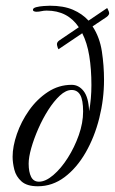

<svg xmlns="http://www.w3.org/2000/svg" viewBox="-20 -645 401 670"><path d="M112 5Q74 5 55 -12Q36 -29 30 -53Q24 -77 24 -98Q24 -134 39 -177.5Q54 -221 81.5 -260Q109 -299 147 -324Q185 -349 230 -349Q255 -349 272 -327Q289 -305 291 -257Q299 -301 299 -348Q299 -404 291.5 -450Q284 -496 267 -529L184 -473Q181 -478 179 -487.5Q177 -497 187 -504L255 -550Q216 -608 143 -608Q133 -608 124.5 -606Q116 -604 107 -604Q103 -604 99 -605.5Q95 -607 95 -611Q95 -617 106.5 -620Q118 -623 132.5 -624Q147 -625 154 -625Q202 -625 234.5 -611Q267 -597 289 -573L354 -617Q356 -614 360 -604Q364 -594 351 -585L303 -553Q328 -515 335.5 -465.5Q343 -416 343 -366Q343 -299 326.5 -233Q310 -167 279 -113Q248 -59 205.5 -27Q163 5 112 5ZM116 -11Q139 -11 166 -34Q193 -57 216.5 -94Q240 -131 255 -173.5Q270 -216 270 -256Q270 -296 260 -313.5Q250 -331 230 -331Q210 -331 189 -311.5Q168 -292 148.5 -261.5Q129 -231 113.5 -195.5Q98 -160 89 -128Q80 -96 80 -74Q80 -45 88.5 -28Q97 -11 116 -11Z"/></svg>

Font: Great Vibes
Style: Regular
Weight: 400
Designer: Robert E. Leuschke, Viktoriya Grabowska, Viviana Monsalve, Eben Sorkin
Foundry: Robert E. Leuschke
Version: Version 1.103; ttfautohint (v1.8.4.7-5d5b)